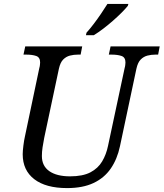

<svg xmlns="http://www.w3.org/2000/svg" viewBox="-20 -951 836 981"><path d="M323 10Q214 10 155 -35.5Q96 -81 96 -163Q96 -179 99.5 -207Q103 -235 107 -252L181 -604Q183 -610 184 -619Q185 -628 185 -632Q185 -658 165 -665Q145 -672 113 -672H100L109 -714H400L392 -672H379Q357 -672 337.5 -667Q318 -662 303 -647Q288 -632 281 -600L206 -247Q201 -222 197.5 -198.5Q194 -175 194 -154Q194 -103 232 -76.5Q270 -50 338 -50Q403 -50 442 -70.5Q481 -91 502 -126.5Q523 -162 532 -206L617 -604Q619 -610 620 -619Q621 -628 621 -632Q621 -658 601 -665Q581 -672 549 -672H536L545 -714H796L788 -672H775Q753 -672 733.5 -667Q714 -662 699 -647Q684 -632 677 -600L593 -204Q579 -138 546 -90Q513 -42 458 -16Q403 10 323 10ZM419 -771 422 -784Q440 -804 459 -829Q478 -854 496 -880.5Q514 -907 529 -931H636L633 -921Q621 -906 601 -886Q581 -866 556.5 -844.5Q532 -823 507 -804Q482 -785 459 -771Z"/></svg>

Font: Noto Serif
Style: Italic
Weight: 400
Italic angle: -12°
Designer: Monotype Design Team
Foundry: Monotype Imaging Inc.
Version: Version 2.013